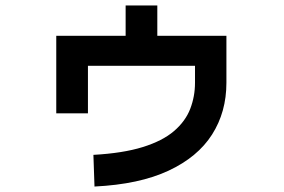

<svg xmlns="http://www.w3.org/2000/svg" viewBox="-20 -648 1040 703"><path d="M326 35 322 -81Q430 -87 502.5 -109.5Q575 -132 617 -168Q659 -204 676.5 -249.5Q694 -295 694 -345V-407H302V-233H186V-517H440V-628H556V-517H809V-345Q809 -238 756.5 -155.5Q704 -73 597 -23Q490 27 326 35Z"/></svg>

Font: Murecho SemiBold
Style: Regular
Weight: 600
Designer: Neil Summerour
Foundry: Positype
Version: Version 1.010; ttfautohint (v1.8.3)